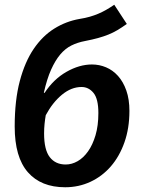

<svg xmlns="http://www.w3.org/2000/svg" viewBox="-20 -775 603 810"><path d="M515 -674Q494 -659 475.5 -648Q457 -637 437 -629Q417 -621 393.5 -614.5Q370 -608 339 -602Q307 -596 281 -583Q255 -570 234 -545Q213 -520 195.5 -481Q178 -442 165 -384L168 -383Q206 -441 260.5 -472Q315 -503 368 -503Q399 -503 427.5 -491Q456 -479 478 -454.5Q500 -430 513 -393Q526 -356 526 -307Q526 -234 505 -174.5Q484 -115 447.5 -73Q411 -31 361.5 -8Q312 15 255 15Q153 15 97.5 -48.5Q42 -112 42 -241Q42 -352 63.5 -433Q85 -514 122 -568.5Q159 -623 208.5 -654Q258 -685 315 -695Q340 -699 359 -704.5Q378 -710 394.5 -717Q411 -724 427 -733Q443 -742 462 -755ZM324 -408Q281 -408 241.5 -375.5Q202 -343 173 -289Q170 -272 168 -252.5Q166 -233 166 -212Q166 -143 190 -112Q214 -81 257 -81Q283 -81 307.5 -95Q332 -109 351.5 -136.5Q371 -164 383 -204.5Q395 -245 395 -298Q395 -358 374.5 -383Q354 -408 324 -408Z"/></svg>

Font: Xgbmvzvtohvqztyvzapvmeyoton
Style: Regular
Weight: 500
Italic angle: -8°
Designer: Carrois Corporate & Edenspiekermann
Foundry: Carrois Corporate GbR & Edenspiekermann AG
Version: Version 2.001